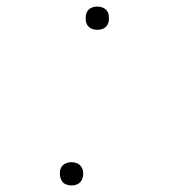

<svg xmlns="http://www.w3.org/2000/svg" viewBox="-20 -558 540 586"><path d="M277 -467Q268 -467 260.5 -470Q253 -473 248 -479.5Q243 -486 242 -494.5Q241 -503 242 -511Q243 -517 246 -522.5Q249 -528 254 -531.5Q259 -535 265 -536.5Q271 -538 277 -538Q285 -538 293 -535Q301 -532 306 -525.5Q311 -519 312 -510.5Q313 -502 312 -494Q311 -488 308 -482.5Q305 -477 300 -473.5Q295 -470 289 -468.5Q283 -467 277 -467ZM198 8Q190 8 182 5Q174 2 169.5 -4.5Q165 -11 163.5 -19.5Q162 -28 163 -36Q164 -42 167 -47.5Q170 -53 175.5 -56.5Q181 -60 186.5 -61.5Q192 -63 198 -63Q207 -63 214.5 -60Q222 -57 227 -50.5Q232 -44 233.5 -35.5Q235 -27 233 -19Q232 -13 229 -7.5Q226 -2 221 1.5Q216 5 210 6.5Q204 8 198 8Z"/></svg>

Font: Iosevka Slab Thin Oblique
Style: Regular
Weight: 100
Italic angle: -9°
Monospace: yes
Designer: Belleve Invis
Foundry: Belleve Invis
Version: Version 11.1.0; ttfautohint (v1.8.3)